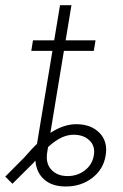

<svg xmlns="http://www.w3.org/2000/svg" viewBox="-74 -692 463 721"><path d="M173.3 8.3Q130.4 8.3 103.3 -9.5Q76.2 -27.3 65.4 -57.4Q54.7 -87.4 60.5 -124.5L81.5 -252.4H125L103.5 -121.6Q96.2 -79.1 118.7 -54.9Q141.1 -30.8 179.7 -30.8Q216.8 -30.8 244.6 -52.2Q272.5 -73.7 278.3 -108.4Q284.2 -142.1 263.4 -163.3Q242.7 -184.6 207 -186Q183.1 -187 159.4 -176.5Q135.7 -166 109.6 -142.6Q83.5 -119.1 51.3 -80.1L-27.3 -2L-54.2 -28.8L17.1 -100.6Q74.7 -168 121.3 -196.8Q168 -225.6 212.4 -225.6Q267.6 -225.6 299.6 -193.1Q331.5 -160.6 322.8 -108.4Q314.5 -56.2 272.5 -23.9Q230.5 8.3 173.3 8.3ZM71.8 -193.4 151.4 -672.4H194.3L115.2 -193.4ZM43.5 -501 49.8 -540.5H284.7L278.3 -501Z"/></svg>

Font: Inter 24pt ExtraLight
Style: Italic
Weight: 250
Italic angle: -9.3988°
Version: Version 4.001;git-66647c0bb